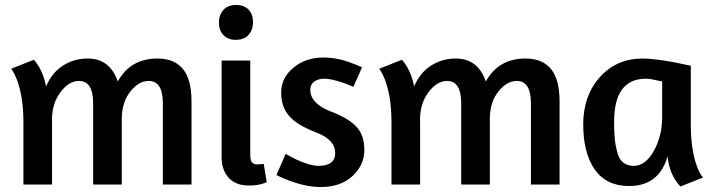

<svg xmlns="http://www.w3.org/2000/svg" viewBox="-20 -741 2863 771"><path d="M189 -244V0H74V-252Q74 -349 49 -418Q38 -447 25 -465L116 -501Q124 -493 136 -474Q156 -440 165 -394Q189 -450 233.5 -478Q278 -506 332 -506Q421 -506 453 -414Q504 -506 612 -506Q676 -506 710 -469Q749 -428 749 -334V0H634V-326Q634 -416 577 -416Q538 -416 504.5 -375Q471 -334 469 -269V0H354V-326Q354 -416 297 -416Q255 -416 220 -367Q185 -318 189 -244Z M979 4Q927 4 898.5 -27Q870 -58 870 -109V-498H985V-120Q985 -98 991.5 -89.5Q998 -81 1013 -81Q1025 -81 1030 -82Q1036 -82 1039 -83L1051 -10Q1045 -6 1033 -3Q1012 4 979 4ZM929 -721Q961 -721 978.5 -702Q996 -683 996 -652Q996 -621 978 -601Q960 -581 926 -581Q895 -581 877 -600.5Q859 -620 859 -649Q859 -681 877 -701Q895 -721 929 -721Z M1278 -510Q1333 -510 1386 -490Q1416 -479 1434 -471L1399 -392Q1386 -398 1360 -408Q1311 -425 1282 -425Q1258 -425 1242 -413.5Q1226 -402 1226 -381Q1226 -325 1309 -293Q1378 -267 1410.5 -233Q1443 -199 1443 -139Q1443 -78 1395.5 -34Q1348 10 1268 10Q1212 10 1146 -14Q1115 -25 1090 -38L1127 -123Q1146 -112 1173 -99Q1227 -75 1258 -75Q1326 -75 1326 -126Q1326 -179 1253 -208Q1175 -237 1142 -274Q1109 -311 1109 -370Q1109 -428 1158 -469Q1207 -510 1278 -510Z M1667 -244V0H1552V-252Q1552 -349 1527 -418Q1516 -447 1503 -465L1594 -501Q1602 -493 1614 -474Q1634 -440 1643 -394Q1667 -450 1711.5 -478Q1756 -506 1810 -506Q1899 -506 1931 -414Q1982 -506 2090 -506Q2154 -506 2188 -469Q2227 -428 2227 -334V0H2112V-326Q2112 -416 2055 -416Q2016 -416 1982.5 -375Q1949 -334 1947 -269V0H1832V-326Q1832 -416 1775 -416Q1733 -416 1698 -367Q1663 -318 1667 -244Z M2754 -477V-241Q2754 -141 2778 -75Q2788 -46 2803 -28L2712 8Q2698 -8 2689 -23Q2665 -63 2661 -114Q2627 6 2506 6Q2415 6 2368.5 -60Q2322 -126 2322 -242Q2322 -357 2389 -431.5Q2456 -506 2561 -506Q2603 -506 2687 -491Q2703 -488 2754 -477ZM2525 -75Q2572 -75 2605.5 -135Q2639 -195 2639 -271V-414Q2591 -425 2574 -425Q2446 -425 2446 -252Q2446 -212 2448.5 -185Q2451 -158 2458.5 -130Q2466 -102 2482.5 -88.5Q2499 -75 2525 -75Z"/></svg>

Font: Amaranth
Style: Regular
Weight: 400
Designer: Gesine Todt
Foundry: Gesine Todt
Version: Version 1.000